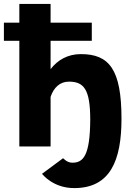

<svg xmlns="http://www.w3.org/2000/svg" viewBox="-36 -750 673 983"><path d="M344 213C529 213 586 71 586 -142C586 -395 523 -473 378 -473C311 -473 259 -443 223 -396V-541H434V-634H223V-730H63V-634H-16V-541H63V0H223V-254C239 -302 271 -332 317 -332C394 -332 426 -292 426 -137C425 47 390 83 335 83C307 83 291 63 287 60L179 140C184 145 237 213 344 213Z"/></svg>

Font: FIGSv2-sans-serif ExtraBold
Style: Regular
Weight: 800
Designer: Matt McInerney, Pablo Impallari, Rodrigo Fuenzalida,Mirko Velimirovic
Foundry: Matt McInerney, Pablo Impallari, Rodrigo Fuenzalida
Version: Version 4.021;hotconv 1.0.109;makeotfexe 2.5.65596